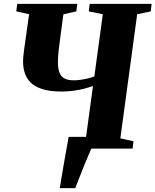

<svg xmlns="http://www.w3.org/2000/svg" viewBox="-20 -763 798 986"><path d="M287 203Q292 173.5 298.2 135.5Q304.5 97.5 311.2 59Q318 20.5 323.8 -11.2Q329.5 -43 332.5 -60H460L449 0Q442.5 14.5 431.5 40.5Q420.5 66.5 408.2 96.8Q396 127 385 155.5Q374 184 366.5 203ZM326 0 331.5 -37.5 421 -52.5 457.5 -321.5Q434.5 -313 408 -306.5Q381.5 -300 353.2 -296.5Q325 -293 295.5 -293Q234.5 -293 195.5 -306Q156.5 -319 135.8 -340.8Q115 -362.5 106.8 -389.5Q98.5 -416.5 98.5 -444.5Q98.5 -461 100.2 -478Q102 -495 104 -509L129.5 -690L63.5 -704.5L68.5 -743H377L372 -704.5L305.5 -689.5L290.5 -577.5Q285 -539 281.2 -504.2Q277.5 -469.5 277.5 -443Q277.5 -410.5 285.5 -390Q293.5 -369.5 311.2 -360Q329 -350.5 358.5 -350.5Q375 -350.5 394.2 -353.2Q413.5 -356 432 -360.5Q450.5 -365 464.5 -370.5L508 -690L436 -704.5L440.5 -743H758.5L754 -704.5L684.5 -690L598 -52.5L665.5 -37.5L661 0Z"/></svg>

Font: Merriweather 72pt Black
Style: Italic
Weight: 900
Italic angle: -7.8°
Version: Version 2.101